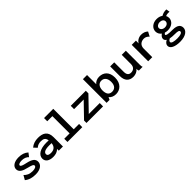

<svg xmlns="http://www.w3.org/2000/svg" viewBox="331 -2167 3841 3841"><g transform="rotate(-45 2252.0 -246.0)"><path d="M291 11C431 11 506 -55 506 -136C506 -209 453 -253 326 -281C227 -302 190 -317 190 -344C190 -373 234 -387 290 -387C350 -387 407 -368 439 -327L498 -404C443 -453 377 -476 288 -476C162 -476 84 -419 84 -342C84 -263 154 -223 275 -196C367 -173 401 -160 401 -130C401 -99 360 -79 293 -79C204 -79 152 -109 108 -155L55 -63C116 -11 195 11 291 11Z M789 12C852 12 911 -4 952 -51V0H1070V-265C1070 -430 969 -476 837 -476C760 -476 689 -455 632 -406L696 -338C737 -375 780 -387 832 -387C902 -387 944 -366 955 -288C931 -289 908 -290 892 -290C706 -290 606 -219 606 -119C606 -40 672 12 789 12ZM721 -132C721 -178 769 -210 892 -210C909 -210 934 -209 957 -208C948 -117 896 -77 810 -77C758 -77 721 -91 721 -132Z M1198 0H1617V-91H1466V-670H1205V-579H1350V-91H1198Z M1736 0H2205V-94H1895L2182 -392V-465H1756V-371H2028L1736 -69Z M2563 12C2680 12 2783 -69 2783 -239C2783 -396 2695 -475 2569 -476C2512 -477 2453 -452 2422 -410V-670H2305V0H2389L2413 -53C2446 -11 2500 12 2563 12ZM2541 -78C2460 -78 2422 -133 2422 -235C2423 -332 2470 -389 2544 -389C2620 -389 2668 -332 2668 -230C2668 -118 2609 -78 2541 -78Z M3055 12C3114 12 3176 -12 3208 -61C3208 -40 3208 -20 3219 0H3325C3314 -23 3314 -45 3314 -74V-465H3198V-204C3198 -120 3147 -80 3080 -80C3019 -80 2986 -116 2986 -197V-465H2871V-196C2870 -60 2936 12 3055 12Z M3481 0H3597V-242C3597 -341 3667 -382 3740 -382C3785 -382 3818 -361 3851 -327L3901 -422C3863 -459 3815 -476 3756 -476C3691 -476 3628 -442 3599 -387L3600 -465H3481Z M4198 -158C4311 -158 4392 -226 4392 -317C4392 -342 4386 -365 4375 -385C4406 -400 4445 -404 4484 -398L4472 -476C4415 -479 4367 -465 4327 -440C4294 -464 4249 -479 4198 -479C4084 -479 4004 -408 4004 -317C4004 -269 4027 -227 4066 -198C4031 -173 4006 -144 4006 -107C4006 -78 4022 -56 4048 -41C4004 -21 3972 14 3972 56C3972 130 4063 178 4211 178C4383 177 4456 101 4456 24C4456 -44 4412 -100 4273 -100C4145 -100 4096 -111 4096 -135C4096 -150 4108 -157 4124 -169C4146 -162 4171 -158 4198 -158ZM4197 -241C4145 -241 4101 -274 4101 -318C4101 -360 4147 -392 4197 -392C4253 -392 4294 -362 4294 -318C4294 -272 4254 -241 4197 -241ZM4062 38C4062 12 4084 -3 4110 -18C4149 -10 4195 -7 4243 -7C4333 -7 4359 5 4359 36C4359 69 4308 90 4219 90C4125 90 4062 73 4062 38Z"/></g></svg>

Font: Inconsolata SemiExpanded
Style: Bold
Weight: 700
Width: 6
Monospace: yes
Designer: Raph Levien, Cyreal, Brenton Simpson
Foundry: Raph Levien, Cyreal, Google
Version: Version 3.100